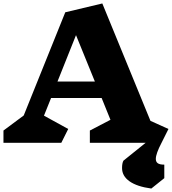

<svg xmlns="http://www.w3.org/2000/svg" viewBox="-20 -825 993 1109"><path d="M929 126V204L854 264Q772 253 728.5 222.5Q685 192 685 146Q685 117 693 103L821 0H499V-71L618 -133L567 -259H275L234 -157L374 -80L334 0H0V-71L117 -158L357 -754L571 -805L849 -127L953 -80L913 0Q880 63 880 93Q880 110 891.5 118Q903 126 929 126ZM419 -622 312 -354H528Z"/></svg>

Font: Inknut Antiqua Black
Style: Regular
Weight: 900
Designer: Claus Eggers Sørensen
Foundry: Claus Eggers Sørensen
Version: Version 1.003; ttfautohint (v1.8.2) -l 8 -r 50 -G 200 -x 14 